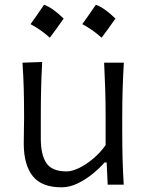

<svg xmlns="http://www.w3.org/2000/svg" viewBox="-20 -782 622 813"><path d="M240.7 11.2Q156.2 11.2 118.4 -36.6Q80.6 -84.5 80.6 -174.3Q80.6 -207.5 81.3 -233.2Q82 -258.8 82 -282.7Q82 -349.6 80.6 -404.3Q79.1 -459 75.2 -516.6L158.7 -519.5Q155.3 -461.9 154.1 -406.7Q152.8 -351.6 152.8 -289.6V-194.8Q152.8 -126.5 176.5 -91.3Q200.2 -56.2 262.2 -56.2Q285.2 -56.2 315.2 -70.8Q345.2 -85.4 375.2 -110.8Q405.3 -136.2 427.2 -167.5V-289.6Q427.2 -351.6 425.5 -405.3Q423.8 -459 420.9 -516.6H504.4Q501 -459 499.3 -404.3Q497.6 -349.6 497.6 -282.7V-228.5Q497.6 -164.6 499 -111.1Q500.5 -57.6 503.9 0H436L431.6 -94.2H422.9Q403.3 -71.3 373.5 -46.9Q343.8 -22.5 309.3 -5.6Q274.9 11.2 240.7 11.2ZM386 -762Q424.1 -747.5 468.7 -703.4Q439.7 -661.5 410.2 -622.3Q391.9 -639 371.2 -653.5Q350.5 -668 328.5 -679.8Q343.6 -700.2 357.2 -720.3Q370.9 -740.5 386 -762ZM166.7 -762Q204.9 -747.5 249.5 -703.4Q220.5 -661.5 190.9 -622.3Q172.7 -639 152 -653.5Q131.3 -668 109.3 -679.8Q124.3 -700.2 138 -720.3Q151.7 -740.5 166.7 -762Z"/></svg>

Font: Pinar Regular
Style: Regular
Weight: 400
Designer: Amin Abedi
Version: Version 3.000